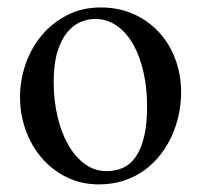

<svg xmlns="http://www.w3.org/2000/svg" viewBox="-20 -480 540 515"><path d="M465.8 -231.9Q465.8 -203.1 459.7 -173.6Q453.6 -144 441.4 -116.7Q429.2 -89.4 410.6 -65.4Q392.1 -41.5 367.7 -23.7Q343.3 -5.9 312.5 4.4Q281.7 14.6 245.1 14.6Q198.2 14.6 159.4 -4.4Q120.6 -23.4 92.5 -55.7Q64.5 -87.9 49.1 -130.4Q33.7 -172.9 33.7 -219.2Q33.7 -264.6 48.6 -307.9Q63.5 -351.1 91.6 -384.8Q119.6 -418.5 159.7 -439.2Q199.7 -460 250 -460Q298.3 -460 337.9 -442.4Q377.4 -424.8 406 -394Q434.6 -363.3 450.2 -321.5Q465.8 -279.8 465.8 -231.9ZM374.5 -194.3Q374.5 -244.1 364.7 -287.1Q355 -330.1 336.9 -361.6Q318.8 -393.1 293 -411.1Q267.1 -429.2 234.9 -429.2Q215.8 -429.2 196 -420.9Q176.3 -412.6 160.2 -393.1Q144 -373.5 134 -341.1Q124 -308.6 124 -259.8Q124 -211.9 134 -168.5Q144 -125 162.6 -92.3Q181.2 -59.6 207.3 -40.3Q233.4 -21 265.6 -21Q290 -21 310.1 -30Q330.1 -39.1 344.2 -59.6Q358.4 -80.1 366.5 -113.3Q374.5 -146.5 374.5 -194.3Z"/></svg>

Font: 77c3410b9af429bc - subset of Doulos SIL
Style: Regular
Weight: 400
Designer: Walt Agee, Victor Gaultney, Peter Martin, Debbi Hosken
Foundry: SIL International
Version: Version 4.104